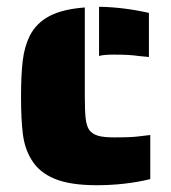

<svg xmlns="http://www.w3.org/2000/svg" viewBox="-20 -538 505 566"><path d="M388 -373Q363 -377 316 -377Q285 -377 272 -373V-518Q343 -517 419 -500V-370ZM73 -67Q53 -99 47.5 -142Q42 -185 42 -254Q42 -317 47 -359Q52 -401 68 -433Q87 -470 125.5 -490.5Q164 -511 230 -516V-255Q230 -211 232.5 -189Q235 -167 243 -155Q252 -143 268.5 -138Q285 -133 316 -133Q369 -133 389 -136L423 -140V-10Q349 8 265 8Q187 8 141 -11Q95 -30 73 -67Z"/></svg>

Font: Saira Stencil
Style: Regular
Weight: 400
Designer: Hector Gatti with collaboration of the Omnibus-Type team
Foundry: Omnibus-Type
Version: Version 1.003